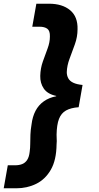

<svg xmlns="http://www.w3.org/2000/svg" viewBox="-30 -831 532 1035"><path d="M234 -811Q306 -811 348 -776Q390 -741 388 -673Q388 -632 373.5 -592Q359 -552 345 -514.5Q331 -477 330 -442Q330 -424 338 -409Q346 -394 365 -385Q384 -376 415 -373L394 -253Q352 -250 326 -235.5Q300 -221 288 -190Q276 -159 275 -105Q275 -96 275.5 -87Q276 -78 276 -70Q276 -62 275 -53Q274 32 244 84Q214 136 165 160Q116 184 58 184H-10L12 60H51Q73 60 89.5 53.5Q106 47 116.5 31Q127 15 130 -13Q133 -34 133 -56.5Q133 -79 134 -105Q135 -131 140 -160Q145 -202 161.5 -233.5Q178 -265 206.5 -285Q235 -305 273 -312V-314Q226 -324 206 -353.5Q186 -383 187 -422Q188 -463 201 -499.5Q214 -536 226.5 -569.5Q239 -603 239 -634Q240 -665 225 -676Q210 -687 183 -687H144L166 -811Z"/></svg>

Font: DM Sans 20pt Black
Style: Italic
Weight: 900
Italic angle: -10°
Version: Version 4.004;gftools[0.9.30]